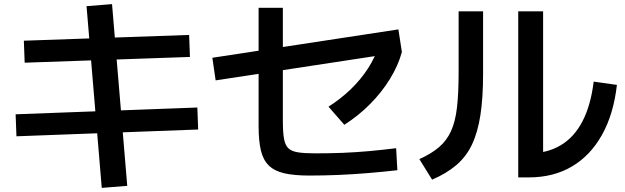

<svg xmlns="http://www.w3.org/2000/svg" viewBox="-20 -827 3040 934"><path d="M475 87 401 -797 525 -807 599 77ZM60 -164 56 -271 940 -304 944 -197ZM100 -522 96 -629 900 -657 904 -550Z M1485 27Q1411 27 1363 16Q1315 5 1287.5 -22Q1260 -49 1249 -95.5Q1238 -142 1238 -213V-789H1356V-237Q1356 -184 1361.5 -152.5Q1367 -121 1382.5 -106Q1398 -91 1429.5 -86Q1461 -81 1514 -81Q1581 -81 1646.5 -83.5Q1712 -86 1777 -92Q1842 -98 1907 -106L1913 1Q1842 9 1770 15Q1698 21 1627 24Q1556 27 1485 27ZM1029 -436 1013 -546 1918 -684 1935 -574ZM1578 -308Q1639 -347 1687.5 -394Q1736 -441 1771 -495.5Q1806 -550 1825 -610L1935 -574Q1917 -508 1877 -443Q1837 -378 1780.5 -321Q1724 -264 1655 -220Z M2501 36V-772H2622V-18L2552 -81Q2641 -81 2707 -120Q2773 -159 2813.5 -237Q2854 -315 2868 -430L2981 -414Q2965 -272 2908.5 -171Q2852 -70 2762 -17Q2672 36 2552 36ZM2020 -53Q2078 -79 2115.5 -111Q2153 -143 2174 -189Q2195 -235 2203 -304Q2211 -373 2211 -475V-772H2330V-467Q2330 -351 2317 -267Q2304 -183 2276 -124Q2248 -65 2200 -24Q2152 17 2082 47Z"/></svg>

Font: M PLUS 1 SemiBold
Style: Regular
Weight: 600
Designer: Coji Morishita
Foundry: UNDERFOREST DESIGN
Version: Version 1.001